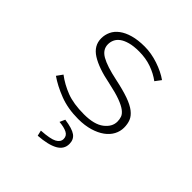

<svg xmlns="http://www.w3.org/2000/svg" viewBox="-192 -628 984 984"><g transform="rotate(45 300.0 -136.5)"><path d="M319 12Q244 12 184.5 -11Q125 -34 82 -64L105 -96Q146 -65 196.5 -45.5Q247 -26 323 -26Q397 -26 434 -54.5Q471 -83 471 -121Q471 -137 466 -151.5Q461 -166 443.5 -179.5Q426 -193 392.5 -205.5Q359 -218 302 -230Q210 -248 160 -279.5Q110 -311 110 -364Q110 -390 121 -413.5Q132 -437 155.5 -454.5Q179 -472 214.5 -482Q250 -492 298 -492Q346 -492 396.5 -475Q447 -458 482 -433L458 -401Q426 -425 385 -439.5Q344 -454 295 -454Q256 -454 229 -446.5Q202 -439 186 -427Q170 -415 163 -399.5Q156 -384 156 -367Q156 -329 194.5 -307Q233 -285 314 -268Q376 -255 415.5 -241Q455 -227 477.5 -209.5Q500 -192 508.5 -171Q517 -150 517 -123Q517 -96 504 -71.5Q491 -47 465.5 -28.5Q440 -10 403 1Q366 12 319 12ZM233 219 226 189Q291 185 315 172Q339 159 339 137Q339 114 318.5 103.5Q298 93 262 90L275 61Q332 69 355 85.5Q378 102 378 134Q378 173 341 193.5Q304 214 233 219Z"/></g></svg>

Font: Source Code Pro Light
Style: Regular
Weight: 300
Monospace: yes
Designer: Paul D. Hunt, Teo Tuominen
Foundry: Adobe Systems Incorporated
Version: Version 2.030;PS 1.000;hotconv 16.6.51;makeotf.lib2.5.65220